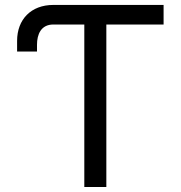

<svg xmlns="http://www.w3.org/2000/svg" viewBox="-20 -747 722 767"><path d="M633.5 -727.3H193.2C103.7 -727.3 48.3 -669 48.3 -583.8V-541.2H127.8V-568.2C127.8 -609.4 143.5 -649.1 193.2 -649.1H316.8V0H404.8V-649.1H633.5Z"/></svg>

Font: Karasuma Gothic
Style: Regular
Weight: 400
Designer: Rasmus Andersson, Ryoko Nishizuka
Foundry: Genbu
Version: Version 1.00